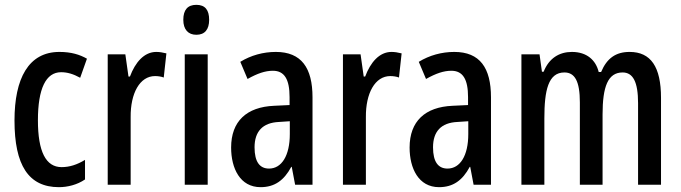

<svg xmlns="http://www.w3.org/2000/svg" viewBox="-20 -765 2818 795"><path d="M224 10C260 10 300 0 332 -22V-103C299 -83 268 -73 235 -73C170 -73 137 -137 137 -267C137 -398 170 -466 233 -466C258 -466 283 -459 312 -443L340 -522C310 -539 275 -550 226 -550C98 -550 40 -440 40 -266C40 -81 98 10 224 10Z M627 -550C577 -550 540 -507 518 -448H512L499 -540H426V0H521V-280C520 -379 559 -450 622 -450C634 -450 648 -448 658 -444L669 -544C653 -548 640 -550 627 -550Z M793 -745C757 -745 739 -724 739 -683C739 -643 759 -621 793 -621C828 -621 846 -643 846 -683C846 -723 830 -745 793 -745ZM840 -540H745V0H840Z M1122 -550C1070 -550 1019 -536 975 -509L1005 -438C1046 -461 1078 -472 1110 -472C1158 -472 1179 -436 1179 -363V-330L1115 -327C1001 -322 937 -263 937 -154C937 -68 974 10 1059 10C1117 10 1156 -18 1186 -74H1188L1202 0H1274V-362C1274 -484 1228 -550 1122 -550ZM1135 -260 1180 -263V-210C1180 -120 1146 -67 1094 -67C1056 -67 1034 -94 1034 -155C1034 -220 1067 -257 1135 -260Z M1601 -550C1551 -550 1514 -507 1492 -448H1486L1473 -540H1400V0H1495V-280C1494 -379 1533 -450 1596 -450C1608 -450 1622 -448 1632 -444L1643 -544C1627 -548 1614 -550 1601 -550Z M1861 -550C1809 -550 1758 -536 1714 -509L1744 -438C1785 -461 1817 -472 1849 -472C1897 -472 1918 -436 1918 -363V-330L1854 -327C1740 -322 1676 -263 1676 -154C1676 -68 1713 10 1798 10C1856 10 1895 -18 1925 -74H1927L1941 0H2013V-362C2013 -484 1967 -550 1861 -550ZM1874 -260 1919 -263V-210C1919 -120 1885 -67 1833 -67C1795 -67 1773 -94 1773 -155C1773 -220 1806 -257 1874 -260Z M2587 -550C2530 -550 2493 -524 2469 -467H2459C2447 -516 2410 -550 2348 -550C2296 -550 2253 -524 2231 -468H2224L2214 -540H2139V0H2234V-275C2234 -391 2250 -465 2317 -465C2360 -465 2381 -429 2381 -341V0H2475V-291C2475 -406 2497 -465 2558 -465C2601 -465 2622 -426 2622 -338V0H2717V-360C2717 -488 2675 -550 2587 -550Z"/></svg>

Font: Noto Sans Gurmukhi UI ExtraCondensed Medium
Style: Regular
Weight: 500
Width: 2
Designer: Jelle Bosma - Monotype Design Team
Foundry: Monotype Imaging Inc.
Version: Version 2.004